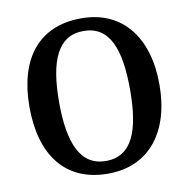

<svg xmlns="http://www.w3.org/2000/svg" viewBox="-82 -805 881 895"><g transform="rotate(-10 359.0 -357.5)"><path d="M359 10C556 10 666 -137 666 -358C666 -580 556 -725 360 -725C152 -725 51 -580 51 -359C51 -137 152 10 359 10ZM359 -50C238 -50 191 -164 191 -358C191 -552 238 -665 360 -665C483 -665 527 -552 527 -358C527 -164 483 -50 359 -50Z"/></g></svg>

Font: Noto Serif Armenian SemiCondensed SemiBold
Style: Regular
Weight: 600
Width: 4
Designer: Monotype Design Team
Foundry: Monotype Imaging Inc.
Version: Version 2.008